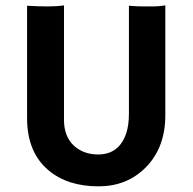

<svg xmlns="http://www.w3.org/2000/svg" viewBox="-20 -673 708 706"><path d="M454.1 -651.9Q484.4 -649.4 504.4 -649.4H544.9Q565.4 -649.4 587.9 -653.3V-249.5Q587.9 -129.4 515.1 -56.6Q446.3 12.2 342.3 12.2Q228.5 12.2 158.2 -46.9Q79.6 -113.3 79.6 -238.3V-651.9Q120.1 -649.4 156 -649.4Q191.9 -649.4 215.3 -653.3V-231.9Q215.3 -170.4 252.9 -136.2Q288.1 -105 340.8 -105Q418.9 -105 444.8 -185.1Q454.1 -213.9 454.1 -256.3Z"/></svg>

Font: Hammersmith One
Style: Regular
Weight: 400
Designer: Nicole Fally
Foundry: Nicole Fally
Version: Version 1.003